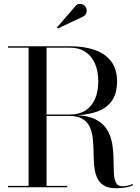

<svg xmlns="http://www.w3.org/2000/svg" viewBox="-20 -996 744 1021"><path d="M202.5 -382V-387H352.5Q400.5 -387 434 -408.2Q467.5 -429.5 485 -469Q502.5 -508.5 502.5 -563Q502.5 -617.5 485 -657.8Q467.5 -698 434 -720.2Q400.5 -742.5 352.5 -742.5H22.5V-750H352.5Q428 -750 484.2 -730.2Q540.5 -710.5 571.5 -669.2Q602.5 -628 602.5 -563Q602.5 -498 573.5 -458Q544.5 -418 488.8 -400Q433 -382 352.5 -382ZM22.5 0V-7.5H337.5V0ZM132 -4V-745H227.5V-4ZM597.5 5Q554 5 529.8 -11.2Q505.5 -27.5 494.5 -55Q483.5 -82.5 480.8 -116.5Q478 -150.5 477.5 -187Q477 -223.5 473.5 -257.8Q470 -292 458 -319.5Q446 -347 419.8 -363.2Q393.5 -379.5 347.5 -379.5H202.5V-384H367.5Q440.5 -384 483.2 -363.5Q526 -343 547.5 -309.2Q569 -275.5 576 -235Q583 -194.5 583.5 -154.2Q584 -114 585.2 -80.2Q586.5 -46.5 596 -26Q605.5 -5.5 631.5 -5.5Q647.5 -5.5 660.8 -9Q674 -12.5 684.5 -17.5L687.5 -11Q675.5 -4.5 652.5 0.2Q629.5 5 597.5 5ZM287.5 -844.5 283 -850 380.5 -963Q390 -974.5 401.2 -975.5Q412.5 -976.5 422.2 -971.2Q432 -966 436.5 -957.5Q441.5 -949.5 441.2 -939.5Q441 -929.5 436.2 -921Q431.5 -912.5 423 -908.5Z"/></svg>

Font: Bodoni Moda 28pt
Style: Regular
Weight: 400
Designer: Owen Earl
Foundry: indestructible type
Version: Version 2.005